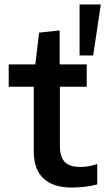

<svg xmlns="http://www.w3.org/2000/svg" viewBox="-20 -828 471 859"><path d="M301 11Q217 11 174 -30Q131 -71 131 -151V-440H19V-540H138L155 -682L247 -692V-540H368V-440H248V-177Q248 -126 269.5 -103.5Q291 -81 340 -81Q375 -81 415 -94V-3Q390 4 360 7.5Q330 11 301 11ZM336 -808H431L397 -580H336Z"/></svg>

Font: Encode Sans Wide
Style: Medium
Weight: 500
Designer: Pablo Impallari, Andres Torresi
Foundry: Pablo Impallari, Andres Torresi
Version: Version 1.000; ttfautohint (v1.00) -l 8 -r 50 -G 200 -x 14 -